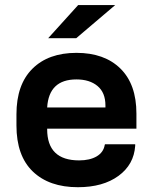

<svg xmlns="http://www.w3.org/2000/svg" viewBox="-20 -741 610 769"><path d="M168.9 -225.6V-223.6Q168.9 -98.6 296.9 -98.6Q339.8 -98.6 367.2 -114.7Q394.5 -130.9 399.4 -160.2L400.4 -163.1H521.5V-157.2Q516.6 -82 454.6 -36.6Q392.6 8.8 292 8.8Q176.8 8.8 111.3 -54.2Q45.9 -117.2 45.9 -238.3V-283.2Q45.9 -402.3 109.9 -465.8Q173.8 -529.3 286.1 -529.3Q398.4 -529.3 462.4 -466.3Q526.4 -403.3 526.4 -286.1V-225.6ZM168.9 -310.5H402.3V-318.4Q402.3 -370.1 370.6 -396.5Q338.9 -422.9 286.1 -422.9Q175.8 -422.9 168.9 -310.5ZM293 -720.7H441.4L285.2 -587.9H172.9Z"/></svg>

Font: Altinn-DIN Exp
Style: DINExp-Bold
Weight: 700
Width: 7
Designer: Charles Nix
Foundry: Altinn
Version: Version 2.00